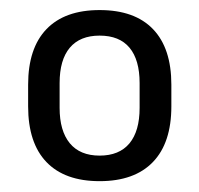

<svg xmlns="http://www.w3.org/2000/svg" viewBox="-20 -666 386 372"><path d="M173 -315Q105.5 -315 70 -352Q34.5 -389 34.5 -460V-502Q34.5 -572.5 70 -609.5Q105.5 -646.5 173 -646.5Q241 -646.5 276.5 -609.5Q312 -572.5 312 -502V-460Q312 -389 276.2 -352Q240.5 -315 173 -315ZM173 -364.5Q211 -364.5 230.8 -388.2Q250.5 -412 250.5 -457V-505Q250.5 -550 231 -573.5Q211.5 -597 173 -597Q135 -597 115.2 -573.5Q95.5 -550 95.5 -505V-457Q95.5 -412.5 115.2 -388.5Q135 -364.5 173 -364.5Z"/></svg>

Font: Anek Kannada
Style: Regular
Weight: 400
Version: Version 1.003